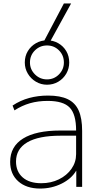

<svg xmlns="http://www.w3.org/2000/svg" viewBox="-20 -1085 573 1115"><path d="M213 10Q133 10 86 -32Q39 -74 39 -145Q39 -234 114 -280.5Q189 -327 330 -327H422Q422 -421 385 -460Q348 -499 257 -499Q201 -499 154 -485.5Q107 -472 64 -444L53 -472Q98 -502 149.5 -516Q201 -530 259 -530Q330 -530 373.5 -509Q417 -488 437 -443Q457 -398 457 -325V0H423V-93H422Q395 -47 337.5 -18.5Q280 10 213 10ZM220 -21Q276 -21 322 -43.5Q368 -66 395 -104.5Q422 -143 422 -190V-297H332Q204 -297 138.5 -258.5Q73 -220 73 -147Q73 -89 111.5 -55Q150 -21 220 -21ZM253 -593Q218 -593 188.5 -610.5Q159 -628 141.5 -657.5Q124 -687 124 -722Q124 -759 141.5 -788Q159 -817 188.5 -834Q218 -851 253 -851Q289 -851 318.5 -834Q348 -817 365 -788Q382 -759 382 -722Q382 -687 365 -657.5Q348 -628 318.5 -610.5Q289 -593 253 -593ZM253 -624Q294 -624 322.5 -653Q351 -682 351 -722Q351 -764 322.5 -792.5Q294 -821 253 -821Q212 -821 183 -792.5Q154 -764 154 -722Q154 -682 183 -653Q212 -624 253 -624ZM272 -845H235L351 -1065H393Z"/></svg>

Font: M PLUS 2 ExtraLight
Style: Regular
Weight: 250
Designer: Coji Morishita
Foundry: UNDERFOREST DESIGN
Version: Version 1.001